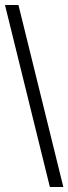

<svg xmlns="http://www.w3.org/2000/svg" viewBox="-26 -750 274 770"><path d="M228 0 48 -730H-6L174 0Z"/></svg>

Font: Secuela Light
Style: Regular
Weight: 300
Designer: Fernando Haro
Foundry: deFharo
Version: Version 1.708